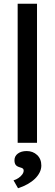

<svg xmlns="http://www.w3.org/2000/svg" viewBox="-20 -760 291 1022"><path d="M74 0V-740H177V0ZM52 200Q66 196 78.5 187.5Q91 179 98.5 168.5Q106 158 106 148Q106 142 102.5 138Q99 134 87 131Q69 126 63 117Q57 108 57 93Q57 71 75 57.5Q93 44 122 44Q155 44 177.5 65Q200 86 200 121Q200 140 191 158Q182 176 166 191.5Q150 207 127 220Q104 233 76 242Z"/></svg>

Font: Mach
Style: Regular
Weight: 400
Version: Version 1.002